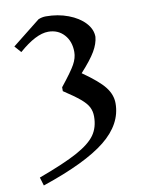

<svg xmlns="http://www.w3.org/2000/svg" viewBox="-92 -645 744 975"><g transform="rotate(-10 280.0 -158.0)"><path d="M485 -84Q485 23 382.5 105.5Q280 188 54 264L41 221Q174 172 242.5 134.5Q311 97 338.5 58Q366 19 366 -37Q366 -64 355 -85.5Q344 -107 315.5 -131Q287 -155 232 -191V-211Q288 -281 306 -313.5Q324 -346 324 -377Q324 -432 292.5 -466.5Q261 -501 211 -501Q148 -501 59 -423L29 -457L174 -572Q193 -580 213 -580Q275 -580 328 -560Q381 -540 412 -506.5Q443 -473 443 -434Q440 -399 417.5 -360.5Q395 -322 342 -264Q424 -207 454.5 -167.5Q485 -128 485 -84Z"/></g></svg>

Font: Inknut Antiqua Light
Style: Regular
Weight: 300
Designer: Claus Eggers Sørensen
Foundry: Claus Eggers Sørensen
Version: Version 1.003; ttfautohint (v1.8.2) -l 8 -r 50 -G 200 -x 14 